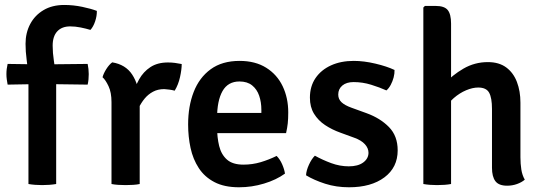

<svg xmlns="http://www.w3.org/2000/svg" viewBox="-20 -760 2238 793"><path d="M153.5 -494 342 -496Q346.5 -475 346.5 -454Q346.5 -443 345.5 -432Q344.5 -421 342 -410.5L153 -413L11.5 -410.5Q9.5 -421 8 -432Q6.5 -443 6.5 -454Q6.5 -475 11.5 -496ZM97.5 -445Q94.5 -480.5 90 -513.8Q85.5 -547 85.5 -579Q85.5 -624.5 104.8 -660.8Q124 -697 159.8 -718.2Q195.5 -739.5 245.5 -739.5Q282.5 -739.5 319.5 -731.8Q356.5 -724 380 -715Q380.5 -694.5 373 -672Q365.5 -649.5 353.5 -636.5Q335.5 -642 313.2 -646.5Q291 -651 270 -651Q235.5 -651 216.5 -630.5Q197.5 -610 197.5 -571.5Q197.5 -542 202.5 -509Q207.5 -476 212 -443.5V0Q185.5 4.5 154 4.5Q123.5 4.5 97.5 0Z M730.5 -495.5Q730.5 -473 723.5 -441.5Q716.5 -410 701.5 -385.5Q690.5 -388.5 679.8 -389.8Q669 -391 658.5 -392Q632 -392 612 -381.2Q592 -370.5 577.5 -353Q563 -335.5 552.5 -313.5Q542 -291.5 534.5 -268.5L519 -289Q520 -325.5 528.5 -363.2Q537 -401 554.5 -432.2Q572 -463.5 601.2 -482.8Q630.5 -502 673.5 -502Q689.5 -502 702.5 -500.2Q715.5 -498.5 730.5 -495.5ZM403.5 -441Q407.5 -456.5 419.2 -475Q431 -493.5 443.5 -502.5Q498.5 -493.5 525.8 -452.2Q553 -411 557 -347.5V0Q545.5 2.5 530 3.5Q514.5 4.5 499 4.5Q483.5 4.5 468.2 3.5Q453 2.5 440.5 0V-338Q440.5 -378.5 428.2 -404.2Q416 -430 403.5 -441Z M831 -210V-293.5H1059.5V-306.5Q1059.5 -338 1050.5 -364.5Q1041.5 -391 1021.5 -407.2Q1001.5 -423.5 969 -423.5Q921.5 -423.5 899 -383.8Q876.5 -344 876.5 -272V-236.5Q876.5 -192.5 885.2 -157Q894 -121.5 917.5 -100.8Q941 -80 985.5 -80Q1022.5 -80 1056.8 -90.2Q1091 -100.5 1122.5 -116Q1136.5 -102 1145.5 -81.2Q1154.5 -60.5 1157 -43Q1121 -17 1070.5 -1.8Q1020 13.5 967.5 13.5Q906.5 13.5 865.8 -7.8Q825 -29 801 -65.8Q777 -102.5 767 -149Q757 -195.5 757 -246Q757 -321 780 -380.2Q803 -439.5 850.2 -474Q897.5 -508.5 969.5 -508.5Q1034.5 -508.5 1079.5 -480.2Q1124.5 -452 1147.5 -403.8Q1170.5 -355.5 1170.5 -296Q1170.5 -269 1168.5 -250.5Q1166.5 -232 1161.5 -210Z M1244 -36Q1245 -55.5 1255.8 -79.2Q1266.5 -103 1280.5 -117Q1312 -99.5 1348 -86.2Q1384 -73 1420.5 -73Q1458.5 -73 1480 -88.8Q1501.5 -104.5 1502 -128.5Q1502 -148 1487.2 -164.2Q1472.5 -180.5 1443.5 -191L1386 -212Q1351 -224.5 1322.5 -243.5Q1294 -262.5 1277 -290.2Q1260 -318 1260 -356.5Q1260 -403.5 1283.2 -437.5Q1306.5 -471.5 1347.2 -490Q1388 -508.5 1441 -508.5Q1483 -508.5 1530.5 -497.2Q1578 -486 1609.5 -471Q1610 -456.5 1605.8 -440.2Q1601.5 -424 1593.8 -409.5Q1586 -395 1576 -386.5Q1548.5 -399 1513 -410Q1477.5 -421 1440.5 -421Q1411 -421 1394 -406.8Q1377 -392.5 1377 -369.5Q1377 -350.5 1390.5 -337.8Q1404 -325 1432 -315L1494 -292.5Q1550.5 -272 1586.5 -235.2Q1622.5 -198.5 1622.5 -139Q1622.5 -68.5 1567.8 -27.5Q1513 13.5 1421.5 13.5Q1368.5 13.5 1322.8 -1.2Q1277 -16 1244 -36Z M1843 0Q1819 4.5 1785 4.5Q1754 4.5 1728.5 0V-729L1735 -735.5H1779.5Q1815.5 -735.5 1829.2 -718.5Q1843 -701.5 1843 -662.5ZM2129.5 -110.5Q2129.5 -83.5 2133.2 -59.8Q2137 -36 2147.5 -18Q2135 -7 2115.5 0Q2096 7 2074.5 7Q2040 7 2026 -11.8Q2012 -30.5 2012 -67V-310Q2012 -356 2000.2 -377.2Q1988.5 -398.5 1955 -398.5Q1932 -398.5 1905.2 -387.2Q1878.5 -376 1854 -354.8Q1829.5 -333.5 1814 -303V-412Q1847.5 -449.5 1894 -476.5Q1940.5 -503.5 1995 -503.5Q2041 -503.5 2070.8 -481.5Q2100.5 -459.5 2115 -421.5Q2129.5 -383.5 2129.5 -336Z"/></svg>

Font: Signika Medium
Style: Regular
Weight: 500
Designer: Anna Giedry
Foundry: Anna Giedry
Version: Version 2.000